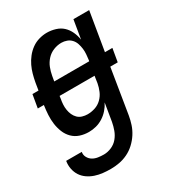

<svg xmlns="http://www.w3.org/2000/svg" viewBox="-192 -633 873 961"><g transform="rotate(-30 244.5 -152.5)"><path d="M165 223Q142 223 119.5 220.5Q97 218 76 211Q55 204 37 191.5Q19 179 7.5 161.5Q-4 144 -8.5 121.5Q-13 99 -9 76H81Q78 93 86 107.5Q94 122 107.5 130Q121 138 137.5 140.5Q154 143 171 143Q193 143 215 133.5Q237 124 252 106Q267 88 275 66Q283 44 287 22L304 -81Q294 -61 279 -44Q264 -27 245 -15Q226 -3 205 2.5Q184 8 163 8Q136 8 112 0Q88 -8 70.5 -25.5Q53 -43 43.5 -66.5Q34 -90 30.5 -115.5Q27 -141 28.5 -167.5Q30 -194 34 -221V-222H-1L12 -298H47L54 -341Q58 -363 64 -385Q70 -407 80 -428Q90 -449 105 -468Q120 -487 139.5 -501Q159 -515 182 -521.5Q205 -528 227 -528Q252 -528 276.5 -520.5Q301 -513 318 -497Q335 -481 345 -459Q355 -437 359 -412L377 -520H468L431 -298H474L461 -222H418L376 36Q372 60 364 84.5Q356 109 341.5 131.5Q327 154 307 172.5Q287 191 263 202.5Q239 214 214 218.5Q189 223 165 223ZM138 -298H340L341 -302Q343 -318 344.5 -335Q346 -352 344 -368Q342 -384 337 -399Q332 -414 321.5 -425.5Q311 -437 296 -442.5Q281 -448 265 -448Q242 -448 219.5 -439Q197 -430 180.5 -412Q164 -394 155.5 -372Q147 -350 143 -327ZM201 -72Q223 -72 244.5 -79Q266 -86 282.5 -102Q299 -118 308 -139Q317 -160 321 -182L327 -222H125L123 -207Q120 -192 119 -176Q118 -160 120.5 -144.5Q123 -129 129 -115.5Q135 -102 145.5 -91.5Q156 -81 171 -76.5Q186 -72 201 -72Z"/></g></svg>

Font: Iosevka Term Curly Md Obl
Style: Regular
Weight: 500
Italic angle: -9°
Designer: Belleve Invis
Foundry: Belleve Invis
Version: Version 32.3.0